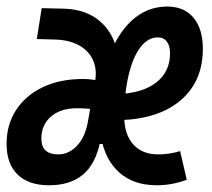

<svg xmlns="http://www.w3.org/2000/svg" viewBox="-32 -547 638 577"><path d="M443.4 -83Q476.1 -83 509.3 -92.8L529.3 -6.8Q484.4 9.8 439 9.8Q357.9 9.8 312.5 -43Q267.1 -95.7 267.1 -189.9Q267.1 -291.5 292.5 -367.2Q317.9 -442.9 363.8 -485.1Q409.7 -527.3 470.7 -527.3Q521.5 -527.3 549.6 -493.7Q577.6 -460 577.6 -400.4Q577.6 -303.2 511.7 -246.3Q445.8 -189.5 328.6 -186L318.4 -264.2Q394 -266.1 436.5 -298.3Q479 -330.6 479 -387.2Q479 -409.2 469.5 -421.9Q460 -434.6 442.4 -434.6Q412.6 -434.6 389.9 -404.8Q367.2 -375 354.5 -321.3Q341.8 -267.6 341.3 -195.8Q341.8 -142.6 368.7 -112.8Q395.5 -83 443.4 -83ZM115.7 9.8Q53.7 9.8 20.8 -22.5Q-12.2 -54.7 -12.2 -114.3Q-12.2 -172.9 16.6 -216.8Q45.4 -260.7 96.9 -285.2Q148.4 -309.6 216.8 -309.6Q239.7 -309.6 262.2 -304.9Q284.7 -300.3 297.9 -292L261.2 -207Q252.9 -218.3 236.6 -220Q220.2 -221.7 199.2 -221.7Q150.4 -221.7 121.3 -196.8Q92.3 -171.9 92.3 -130.4Q92.3 -83 143.1 -83Q175.3 -83 200.2 -109.9Q225.1 -136.7 232.9 -185.5L248 -271.5L309.6 -114.3H227.1L270 -125Q255.9 -54.2 217.3 -22.2Q178.7 9.8 115.7 9.8ZM230.5 -151.4 234.4 -191.4 253.4 -300.8Q260.3 -338.4 247.3 -366.7Q234.4 -395 204.8 -411.1Q175.3 -427.2 131.8 -428.2L78.6 -429.7L93.3 -522.5L157.7 -521Q248 -519 293 -456.1Q337.9 -393.1 315.4 -285.2L287.6 -151.4Z"/></svg>

Font: Cascadia Mono NF
Style: Italic
Weight: 400
Italic angle: -10°
Monospace: yes
Designer: Aaron Bell
Foundry: Saja Typeworks
Version: Version 2404.023